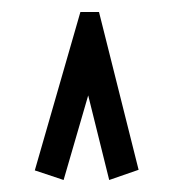

<svg xmlns="http://www.w3.org/2000/svg" viewBox="-20 -643 290 320"><path d="M86 -343 38 -359 114 -623H145L211 -360L162 -343L127 -484Z"/></svg>

Font: Inconsolata UltraCondensed SemiBold
Style: Regular
Weight: 600
Width: 1
Monospace: yes
Designer: Raph Levien, Cyreal, Brenton Simpson
Foundry: Raph Levien, Cyreal, Google
Version: Version 3.001; ttfautohint (v1.8.2.53-6de2)